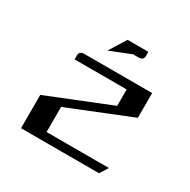

<svg xmlns="http://www.w3.org/2000/svg" viewBox="-105 -523 619 624"><g transform="rotate(30 204.0 -211.0)"><path d="M47.9 0V-125L282.2 -219.2V-280.8H86.9V-295.9Q86.9 -312 106 -312H359.9V-219.2L126 -125V-30.8H359.9L340.8 0ZM165 -358.9 204.1 -421.9H282.2V-405.8Q282.2 -390.1 263.2 -390.1H243.2Z"/></g></svg>

Font: Hhenum
Style: Regular
Weight: 400
Designer: T. Christopher White
Version: Version 1.0